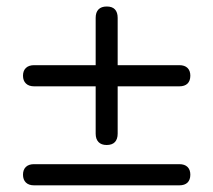

<svg xmlns="http://www.w3.org/2000/svg" viewBox="-20 -556 640 576"><path d="M300 -121Q284 -121 275.5 -129.9Q267 -138.8 267 -155V-297H82.5Q66.5 -297 57.8 -305.5Q49 -314 49 -328.9Q49 -343.9 57.8 -352.2Q66.5 -360.5 82.5 -360.5H267V-502.5Q267 -519 275.5 -527.8Q284 -536.5 300.3 -536.5Q316.7 -536.5 324.8 -527.8Q333 -519 333 -502.5V-360.5H518Q534 -360.5 542.5 -352.2Q551 -343.9 551 -329Q551 -313.5 542.5 -305.2Q534 -297 518 -297H333V-155Q333 -138.8 324.8 -129.9Q316.5 -121 300 -121ZM82 0Q66.3 0 57.6 -8.5Q49 -17 49 -31.9Q49 -46.9 57.6 -55.2Q66.3 -63.5 82 -63.5H518Q534 -63.5 542.5 -55.2Q551 -46.9 551 -32Q551 -16.5 542.5 -8.2Q534 0 518 0Z"/></svg>

Font: Nunito ExtraLight
Style: Regular
Weight: 200
Designer: Vernon Adams
Foundry: Vernon Adams
Version: Version 3.602;April 4, 2023;FontCreator 14.0.0.2856 64-bit